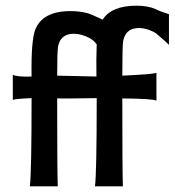

<svg xmlns="http://www.w3.org/2000/svg" viewBox="-20 -655 614 675"><path d="M574 -605V-497Q562 -510 527 -539Q492 -559 460 -556Q421 -552 413 -511Q410 -492 410 -389Q520 -394 530 -399V-301Q519 -308 410 -309V-303Q410 -60 412 0H314Q320 -52 320 -302V-310Q196 -308 181 -309V-303Q181 -60 183 0H85Q91 -52 91 -302V-310Q38 -308 25 -304V-392Q42 -384 91 -386Q89 -512 104 -551Q130 -616 228 -616Q259 -616 286 -609Q299 -606 341 -586Q372 -635 460 -635Q500 -635 527 -623Q542 -615 574 -605ZM320 -499Q308 -517 281.5 -527.5Q255 -538 231 -536Q192 -532 184 -491Q181 -472 181 -389Q228 -388 319 -386Q318 -450 320 -499Z"/></svg>

Font: GFS Neohellenic Rg
Style: Bold
Weight: 700
Designer: Designed by Takis Katsoulidis and George D. Matthiopoulos.
Foundry: Designed by Takis Katsoulidis and George D. Matthiopoulos.
Version: Version 1.0